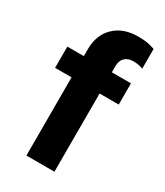

<svg xmlns="http://www.w3.org/2000/svg" viewBox="-183 -803 754 878"><g transform="rotate(30 194.0 -363.5)"><path d="M108 0V-561Q108 -637 154.5 -682Q201 -727 279 -727Q308 -727 326.5 -724Q345 -721 368 -713V-609Q354 -614 342 -616Q330 -618 317 -618Q288 -618 272 -602Q256 -586 256 -557V0ZM21 -413V-525H357V-413Z"/></g></svg>

Font: TikTok Sans 24pt
Style: Bold
Weight: 700
Version: Version 4.000